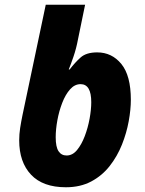

<svg xmlns="http://www.w3.org/2000/svg" viewBox="-20 -780 611 810"><path d="M258 10Q161 10 111 -43Q61 -96 61 -188Q61 -214 65 -240Q69 -266 75 -295L173 -760H339L309 -614Q302 -576 290 -541Q278 -506 270 -487H274Q296 -516 320 -537.5Q344 -559 390 -559Q452 -559 492 -510Q532 -461 532 -359Q532 -318 523 -268.5Q514 -219 494.5 -170Q475 -121 443 -80Q411 -39 365 -14.5Q319 10 258 10ZM261 -124Q286 -124 305 -147Q324 -170 337.5 -205.5Q351 -241 358 -279.5Q365 -318 365 -349Q365 -425 320 -425Q295 -425 275.5 -403Q256 -381 242.5 -346Q229 -311 222 -272.5Q215 -234 215 -201Q215 -160 227 -142Q239 -124 261 -124Z"/></svg>

Font: Noto Sans Disp ExtBd
Style: Italic
Weight: 800
Italic angle: -12°
Designer: Monotype Design Team
Foundry: Monotype Imaging Inc.
Version: Version 2.000;GOOG;noto-source:20170915:90ef993387c0